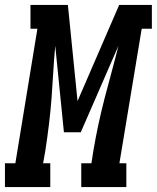

<svg xmlns="http://www.w3.org/2000/svg" viewBox="-62 -755 633 775"><path d="M-42 0V-96H0L89 -639H61V-735H212L251 -347L419 -735H551V-639H510L420 -96H448V0H266V-96H307L315 -147Q324 -201 335.5 -254Q347 -307 360.5 -359.5Q374 -412 388.5 -464.5Q403 -517 416 -570L264 -221H196L161 -570Q156 -517 153 -464Q150 -411 146 -358Q142 -305 135.5 -252Q129 -199 121 -147L112 -96H141V0Z"/></svg>

Font: Iosevka Slab Oblique
Style: Bold
Weight: 700
Italic angle: -9°
Monospace: yes
Designer: Belleve Invis
Foundry: Belleve Invis
Version: Version 11.1.1; ttfautohint (v1.8.3)